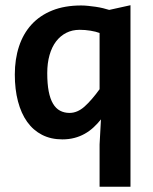

<svg xmlns="http://www.w3.org/2000/svg" viewBox="-20 -526 590 740"><path d="M363.8 193.8V30.8L369.1 -65.9Q355.5 -48.8 340.1 -34.7Q324.7 -20.5 306.4 -10.3Q288.1 0 266.6 5.6Q245.1 11.2 220.2 11.2Q176.3 11.2 142.1 -6.3Q107.9 -23.9 84.7 -56.4Q61.5 -88.9 49.3 -135.3Q37.1 -181.6 37.1 -238.8Q37.1 -297.9 53.2 -346.9Q69.3 -396 101.3 -431.2Q133.3 -466.3 181.2 -485.6Q229 -504.9 293 -504.9Q305.2 -504.9 319.8 -503.4Q334.5 -502 349.1 -499.8Q363.8 -497.6 377.2 -494.4Q390.6 -491.2 400.9 -487.8L482.9 -505.9V193.8ZM162.1 -244.1Q162.1 -203.1 167.7 -174.1Q173.3 -145 184.3 -126.5Q195.3 -107.9 211.4 -99.4Q227.5 -90.8 248 -90.8Q278.3 -90.8 305.7 -115.2Q333 -139.6 363.8 -182.1V-398.9Q349.6 -404.3 328.9 -407.7Q308.1 -411.1 287.1 -411.1Q258.3 -411.1 235.4 -399.4Q212.4 -387.7 196 -366.2Q179.7 -344.7 170.9 -313.7Q162.1 -282.7 162.1 -244.1Z"/></svg>

Font: Code New Roman
Style: Bold
Weight: 700
Monospace: yes
Designer: Sam Radian
Foundry: Code New Roman
Version: Version 1.508 October 19, 2014